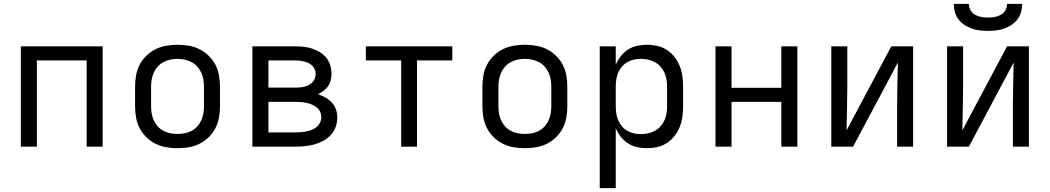

<svg xmlns="http://www.w3.org/2000/svg" viewBox="-20 -760 5440 995"><path d="M88 0V-520H512V0H429V-447H171V0Z M900 8Q871 8 841.5 3Q812 -2 786 -15Q760 -28 738.5 -49Q717 -70 703.5 -96Q690 -122 685 -151.5Q680 -181 680 -210V-310Q680 -339 685 -368.5Q690 -398 703.5 -424Q717 -450 738.5 -471Q760 -492 786 -505Q812 -518 841.5 -523Q871 -528 900 -528Q929 -528 958.5 -523Q988 -518 1014 -505Q1040 -492 1061.5 -471Q1083 -450 1096.5 -424Q1110 -398 1115 -368.5Q1120 -339 1120 -310V-210Q1120 -181 1115 -151.5Q1110 -122 1096.5 -96Q1083 -70 1061.5 -49Q1040 -28 1014 -15Q988 -2 958.5 3Q929 8 900 8ZM900 -66Q919 -66 937.5 -69.5Q956 -73 973 -82Q990 -91 1002.5 -105Q1015 -119 1023 -136.5Q1031 -154 1034 -172.5Q1037 -191 1037 -210V-310Q1037 -329 1034 -347.5Q1031 -366 1023 -383.5Q1015 -401 1002.5 -415Q990 -429 973 -438Q956 -447 937.5 -451Q919 -455 900 -455Q881 -455 862.5 -451Q844 -447 827 -438Q810 -429 797.5 -415Q785 -401 777 -383.5Q769 -366 766 -347.5Q763 -329 763 -310V-210Q763 -191 766 -172.5Q769 -154 777 -136.5Q785 -119 797.5 -105Q810 -91 827 -82Q844 -73 862.5 -69.5Q881 -66 900 -66Z M1288 0V-520H1511Q1533 -520 1555 -517.5Q1577 -515 1598 -508Q1619 -501 1638 -489.5Q1657 -478 1671 -460.5Q1685 -443 1691.5 -421.5Q1698 -400 1698 -378Q1698 -361 1694 -344.5Q1690 -328 1680.5 -314Q1671 -300 1657 -289.5Q1643 -279 1628 -272Q1648 -265 1666.5 -254.5Q1685 -244 1699.5 -228.5Q1714 -213 1721 -192.5Q1728 -172 1728 -151Q1728 -126 1719.5 -102Q1711 -78 1694 -60Q1677 -42 1655 -30Q1633 -18 1609 -11.5Q1585 -5 1560.5 -2.5Q1536 0 1511 0ZM1371 -306H1511Q1523 -306 1534.5 -307Q1546 -308 1557.5 -311Q1569 -314 1580 -319.5Q1591 -325 1599 -333.5Q1607 -342 1611.5 -353.5Q1616 -365 1616 -377Q1616 -388 1611.5 -399.5Q1607 -411 1598.5 -419.5Q1590 -428 1579.5 -433Q1569 -438 1557.5 -441Q1546 -444 1534.5 -445.5Q1523 -447 1511 -447H1371ZM1371 -74H1511Q1525 -74 1539.5 -75Q1554 -76 1568.5 -79Q1583 -82 1596.5 -87.5Q1610 -93 1621 -102Q1632 -111 1638.5 -124.5Q1645 -138 1645 -152Q1645 -152 1645 -152Q1645 -152 1645 -152Q1645 -167 1639 -180.5Q1633 -194 1621.5 -203Q1610 -212 1596.5 -218Q1583 -224 1568.5 -227Q1554 -230 1539.5 -231Q1525 -232 1511 -232H1371Z M2059 0V-447H1876V-520H2324V-447H2141V0Z M2700 8Q2671 8 2641.5 3Q2612 -2 2586 -15Q2560 -28 2538.5 -49Q2517 -70 2503.5 -96Q2490 -122 2485 -151.5Q2480 -181 2480 -210V-310Q2480 -339 2485 -368.5Q2490 -398 2503.5 -424Q2517 -450 2538.5 -471Q2560 -492 2586 -505Q2612 -518 2641.5 -523Q2671 -528 2700 -528Q2729 -528 2758.5 -523Q2788 -518 2814 -505Q2840 -492 2861.5 -471Q2883 -450 2896.5 -424Q2910 -398 2915 -368.5Q2920 -339 2920 -310V-210Q2920 -181 2915 -151.5Q2910 -122 2896.5 -96Q2883 -70 2861.5 -49Q2840 -28 2814 -15Q2788 -2 2758.5 3Q2729 8 2700 8ZM2700 -66Q2719 -66 2737.5 -69.5Q2756 -73 2773 -82Q2790 -91 2802.5 -105Q2815 -119 2823 -136.5Q2831 -154 2834 -172.5Q2837 -191 2837 -210V-310Q2837 -329 2834 -347.5Q2831 -366 2823 -383.5Q2815 -401 2802.5 -415Q2790 -429 2773 -438Q2756 -447 2737.5 -451Q2719 -455 2700 -455Q2681 -455 2662.5 -451Q2644 -447 2627 -438Q2610 -429 2597.5 -415Q2585 -401 2577 -383.5Q2569 -366 2566 -347.5Q2563 -329 2563 -310V-210Q2563 -191 2566 -172.5Q2569 -154 2577 -136.5Q2585 -119 2597.5 -105Q2610 -91 2627 -82Q2644 -73 2662.5 -69.5Q2681 -66 2700 -66Z M3088 215V-520H3171V-424Q3181 -448 3197 -468.5Q3213 -489 3234.5 -503Q3256 -517 3281.5 -522.5Q3307 -528 3332 -528Q3360 -528 3386.5 -522Q3413 -516 3436 -501Q3459 -486 3476 -464Q3493 -442 3503 -416.5Q3513 -391 3516.5 -364Q3520 -337 3520 -310V-210Q3520 -183 3516.5 -156Q3513 -129 3503 -103.5Q3493 -78 3476 -56Q3459 -34 3436 -19Q3413 -4 3386.5 2Q3360 8 3332 8Q3307 8 3281.5 2.5Q3256 -3 3234.5 -17Q3213 -31 3197 -51.5Q3181 -72 3171 -96V215ZM3301 -65Q3320 -65 3338.5 -69Q3357 -73 3373.5 -82Q3390 -91 3403 -105.5Q3416 -120 3423.5 -137Q3431 -154 3434 -172.5Q3437 -191 3437 -210V-310Q3437 -329 3434 -347.5Q3431 -366 3423.5 -383Q3416 -400 3403 -414.5Q3390 -429 3373.5 -438Q3357 -447 3338.5 -451Q3320 -455 3301 -455Q3282 -455 3264 -451Q3246 -447 3230 -437.5Q3214 -428 3202 -413.5Q3190 -399 3183 -382Q3176 -365 3173.5 -346.5Q3171 -328 3171 -310V-210Q3171 -192 3173.5 -173.5Q3176 -155 3183 -138Q3190 -121 3202 -106.5Q3214 -92 3230 -82.5Q3246 -73 3264 -69Q3282 -65 3301 -65Z M3688 0V-520H3771V-305H4029V-520H4112V0H4029V-232H3771V0Z M4288 0V-520H4371V-312Q4371 -255 4369.5 -198Q4368 -141 4367 -84L4599 -520H4712V0H4629V-208Q4629 -265 4630.5 -322Q4632 -379 4633 -436L4401 0Z M4888 0V-520H4971V-312Q4971 -255 4969.5 -198Q4968 -141 4967 -84L5199 -520H5312V0H5229V-208Q5229 -265 5230.5 -322Q5232 -379 5233 -436L5001 0ZM5100 -600Q5079 -600 5057.5 -602.5Q5036 -605 5016 -612Q4996 -619 4978 -631Q4960 -643 4947 -660Q4934 -677 4928.5 -698Q4923 -719 4923 -740H5001Q5001 -723 5009.5 -707.5Q5018 -692 5033 -683.5Q5048 -675 5065.5 -672Q5083 -669 5100 -669Q5117 -669 5134.5 -672Q5152 -675 5167 -683.5Q5182 -692 5190.5 -707.5Q5199 -723 5199 -740H5277Q5277 -719 5271.5 -698Q5266 -677 5253 -660Q5240 -643 5222 -631Q5204 -619 5184 -612Q5164 -605 5142.5 -602.5Q5121 -600 5100 -600Z"/></svg>

Font: Iosevka SS04 Extended
Style: Regular
Weight: 400
Width: 7
Monospace: yes
Designer: Belleve Invis
Foundry: Belleve Invis
Version: Version 19.0.0; ttfautohint (v1.8.4)